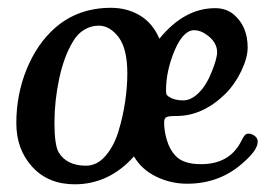

<svg xmlns="http://www.w3.org/2000/svg" viewBox="-20 -460 683 494"><path d="M22 -143.1Q22 -216.8 48.6 -282Q75.2 -347.2 121.6 -388.2Q180.7 -439.9 265.6 -439.9Q307.1 -439.9 340.1 -420.2Q373 -400.4 390.1 -360.4Q454.1 -439 533.7 -439Q563.5 -439 583.5 -420.9Q617.2 -390.6 617.2 -337.9Q617.2 -311.5 600.8 -277.3Q584.5 -243.2 560.5 -219.2Q502 -161.6 434.6 -161.6Q414.6 -161.6 408.4 -158.7Q402.3 -155.8 402.3 -145Q402.3 -122.1 409.7 -98.4Q417 -74.7 431.2 -59.6Q451.2 -37.6 497.1 -37.6Q570.8 -37.6 600.6 -96.7Q606 -107.9 609.9 -112.1Q613.8 -116.2 619.1 -116.2Q627 -116.2 633.8 -111.3Q643.1 -105.5 643.1 -95.7Q643.1 -74.7 608.9 -44.4Q547.9 12.7 461.4 12.7Q419.4 12.7 381.8 -5.6Q344.2 -23.9 324.7 -57.6Q260.3 14.2 172.4 14.2Q104 14.2 63 -30.8Q22 -75.7 22 -143.1ZM201.2 -33.7Q229.5 -33.7 251.2 -58.6Q272.9 -83.5 284.7 -121.8Q296.4 -160.2 302 -198.5Q307.6 -236.8 307.6 -271Q307.6 -334.5 285.2 -364.3Q262.7 -394 233.9 -394Q214.4 -394 196.8 -383.5Q179.2 -373 168 -353.5Q144.5 -314.9 132.3 -257.6Q120.1 -200.2 120.1 -144.5Q120.1 -85.9 131.3 -67.4Q152.3 -33.7 201.2 -33.7ZM415 -210.9Q428.7 -201.7 451.2 -201.7Q472.2 -201.7 491.9 -221.7Q511.7 -241.7 524.4 -274.4Q538.6 -309.1 538.6 -325.7Q538.6 -351.6 511.7 -370.6Q495.6 -382.3 479.5 -382.3Q451.7 -382.3 429.2 -330.1Q407.2 -277.3 407.2 -228Q407.2 -219.7 408.4 -217Q409.7 -214.4 415 -210.9Z"/></svg>

Font: Cooper* Medium
Style: Italic
Weight: 500
Italic angle: -7°
Designer: Owen Earl
Foundry: indestructible type*
Version: Version 0.001